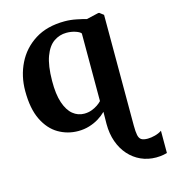

<svg xmlns="http://www.w3.org/2000/svg" viewBox="-120 -667 911 1018"><g transform="rotate(-15 336.0 -158.5)"><path d="M612 253.2Q566.9 253.2 528.7 235.9Q490.6 218.7 462.2 186.8Q433.8 155 418.2 110.9Q402.6 66.9 402.6 13.6L403.4 -53.1Q386.1 -35.6 362.4 -21Q338.6 -6.4 309.9 2.3Q281.3 11 249.1 11Q190.9 11 141.2 -17.8Q91.5 -46.7 61.4 -108Q31.3 -169.3 31.3 -266.6Q31.3 -348.5 65.3 -417.4Q99.2 -486.3 165.4 -528.2Q231.6 -570 328.4 -570Q360.2 -570 393 -563.3Q425.8 -556.7 446.2 -550.8L511.5 -565.9H517.3L539.8 -548.8L540 58.2Q540 93.1 544 112Q548 130.9 559.7 138.1Q571.3 145.2 594.3 145.2Q612.8 145.2 634.8 139.3Q656.7 133.3 672 122.8V244.8Q663.1 247.6 653.8 249.3Q644.5 251.1 634.5 252.1Q624.4 253.2 612 253.2ZM303.4 -69.8Q325.3 -69.8 344.2 -76.7Q363.1 -83.7 377.5 -93.6Q392 -103.6 400.4 -112.9V-484Q394.4 -493.1 371.7 -500.9Q349.1 -508.7 321.9 -508.7Q283.6 -508.7 252.1 -486.8Q220.6 -465 202.1 -415.3Q183.5 -365.6 182.9 -282.1Q182.2 -208.5 198.1 -161.5Q214 -114.5 241.5 -92.1Q268.9 -69.8 303.4 -69.8Z"/></g></svg>

Font: Merriweather Light
Style: Regular
Weight: 300
Designer: Eben Sorkin
Foundry: Eben Sorkin
Version: Version 2.100